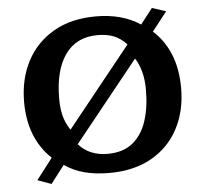

<svg xmlns="http://www.w3.org/2000/svg" viewBox="-51 -716 862 807"><g transform="rotate(-5 380.5 -313.0)"><path d="M134.3 37.1 76.2 16.1 144.5 -72.8Q49.3 -162.6 49.3 -315.9Q49.3 -413.1 88.9 -488Q128.4 -563 202.6 -605.7Q276.9 -648.4 380.9 -648.4Q435.1 -648.4 481.9 -636Q528.8 -623.5 567.9 -597.7L618.7 -663.1L677.2 -644L614.3 -563.5Q661.6 -521.5 686.8 -459.7Q711.9 -397.9 711.9 -316.9Q711.9 -220.2 672.4 -145.8Q632.8 -71.3 558.6 -29.5Q484.4 12.2 380.9 12.2Q322.3 12.2 276.6 0.2Q231 -11.7 191.9 -38.1ZM380.4 -68.4Q445.8 -68.4 486.3 -101.3Q526.9 -134.3 545.4 -191.9Q564 -249.5 564 -322.8Q564 -404.3 529.8 -457.5L258.3 -119.6Q303.7 -68.4 380.4 -68.4ZM233.4 -183.1 503.4 -519.5Q477.5 -546.9 448.7 -558.1Q419.9 -569.3 381.3 -569.3Q291.5 -569.3 244.4 -502.9Q197.3 -436.5 197.3 -315.9Q197.3 -276.9 205.3 -245.1Q213.4 -213.4 233.4 -183.1Z"/></g></svg>

Font: Kameron SemiBold
Style: Regular
Weight: 600
Designer: Vernon Adams
Foundry: Vernon Adams
Version: Version 1.100